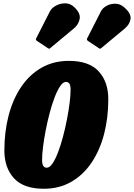

<svg xmlns="http://www.w3.org/2000/svg" viewBox="-20 -1146 827 1186"><path d="M240 -159.5Q240 -132 247.5 -121Q255 -110 269 -110Q286.5 -110 304.2 -136Q322 -162 338.5 -205.2Q355 -248.5 369 -301.2Q383 -354 393.5 -408Q404 -462 410 -510Q416 -558 416 -590.5Q416 -618.5 408.8 -629.2Q401.5 -640 387 -640Q369.5 -640 351.8 -614Q334 -588 317.5 -544.8Q301 -501.5 287 -448.8Q273 -396 262.5 -342Q252 -288 246 -240.2Q240 -192.5 240 -159.5ZM250.5 20Q125.5 20 66.2 -45Q7 -110 7 -216.5Q7 -332 33.2 -432.5Q59.5 -533 110.5 -608.8Q161.5 -684.5 235.8 -727.2Q310 -770 405.5 -770Q530.5 -770 589.8 -705Q649 -640 649 -533.5Q649 -418 622.8 -317.5Q596.5 -217 545.5 -141.2Q494.5 -65.5 420.2 -22.8Q346 20 250.5 20ZM275.5 -848.5 208 -893.5Q197.5 -900.5 204.5 -911L289 -1077Q299.5 -1097 325.8 -1111.2Q352 -1125.5 382.8 -1125.5Q413.5 -1125.5 437.5 -1103Q478.5 -1065 472.2 -1030Q466 -995 436.5 -970.5L290.5 -849Q285.5 -844.5 283.2 -844.8Q281 -845 275.5 -848.5ZM590.5 -848.5 523 -893.5Q512.5 -900.5 519.5 -911L604 -1077Q614.5 -1097 639 -1110.2Q663.5 -1123.5 693.2 -1123Q723 -1122.5 747.5 -1100.5Q791.5 -1062.5 786.2 -1028.8Q781 -995 751.5 -970.5L605.5 -849Q600.5 -844.5 598.2 -844.8Q596 -845 590.5 -848.5Z"/></svg>

Font: Besley* Condensed Fatface
Style: Italic
Weight: 900
Width: 3
Italic angle: -13°
Designer: Owen Earl
Foundry: indestructible type*
Version: Version 3.000; ttfautohint (v1.8.3)